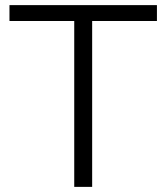

<svg xmlns="http://www.w3.org/2000/svg" viewBox="-20 -730 649 750"><path d="M593 -648H340V0H270V-648H17V-710H593Z"/></svg>

Font: Oxford Sans
Style: Regular
Weight: 400
Designer: Matt McInerney, Pablo Impallari, Rodrigo Fuenzalida
Foundry: Matt McInerney, Pablo Impallari, Rodrigo Fuenzalida
Version: Version 3.000g; ttfautohint (v1.5) -l 8 -r 28 -G 28 -x 14 -D